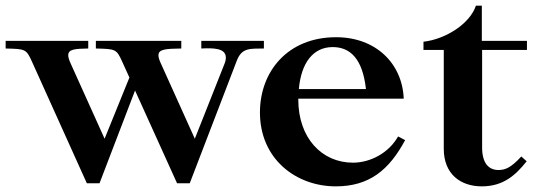

<svg xmlns="http://www.w3.org/2000/svg" viewBox="-42 -650 1918 681"><path d="M298 -478C368 -476 371 -477 392 -430L417 -375L329 -158L209 -424C203 -437 200 -447 200 -454C200 -476 225 -477 271 -478V-505H-22V-478C48 -476 51 -477 72 -430L266 0H311L437 -329L586 0H631L798 -435C816 -482 846 -477 894 -478V-505H672V-478C713 -480 759 -480 759 -446C759 -440 758 -432 754 -423L649 -158L529 -424C523 -437 520 -446 520 -454C520 -476 547 -477 601 -478V-505H298Z M880 -251C880 -86 1008 11 1149 11C1268 11 1338 -47 1395 -153L1370 -166C1336 -106 1270 -73 1210 -73C1100 -73 1016 -160 1016 -297V-300H1390C1385 -425 1291 -518 1150 -518C979 -518 880 -397 880 -251ZM1018 -334C1026 -426 1068 -483 1138 -483C1200 -483 1244 -442 1256 -334Z M1826 -78 1807 -95C1771 -56 1751 -47 1726 -47C1690 -47 1668 -73 1668 -127V-473H1827V-505H1667V-630H1646C1625 -566 1539 -511 1460 -502V-473H1532V-122C1532 -33 1591 11 1667 11C1744 11 1788 -30 1826 -78Z"/></svg>

Font: Ortica Linear
Style: Bold
Weight: 700
Designer: Benedetta Bovani
Foundry: Collletttivo
Version: Version 2.000;Glyphs 3.1.2 (3151)